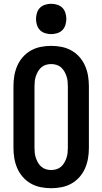

<svg xmlns="http://www.w3.org/2000/svg" viewBox="-20 -985 540 1013"><path d="M250 8Q222 8 194.5 2.5Q167 -3 143 -16.5Q119 -30 100.5 -51Q82 -72 71 -97.5Q60 -123 55.5 -150Q51 -177 51 -205V-530Q51 -558 55.5 -585Q60 -612 71 -637.5Q82 -663 100.5 -684Q119 -705 143 -718.5Q167 -732 194.5 -737.5Q222 -743 250 -743Q278 -743 305.5 -737.5Q333 -732 357 -718.5Q381 -705 399.5 -684Q418 -663 429 -637.5Q440 -612 444.5 -585Q449 -558 449 -530V-205Q449 -177 444.5 -150Q440 -123 429 -97.5Q418 -72 399.5 -51Q381 -30 357 -16.5Q333 -3 305.5 2.5Q278 8 250 8ZM250 -88Q264 -88 277.5 -92Q291 -96 301.5 -105Q312 -114 319 -126Q326 -138 330.5 -151Q335 -164 336.5 -177.5Q338 -191 338 -205V-530Q338 -544 336.5 -557.5Q335 -571 330.5 -584Q326 -597 319 -609Q312 -621 301.5 -630Q291 -639 277.5 -643Q264 -647 250 -647Q236 -647 222.5 -643Q209 -639 198.5 -630Q188 -621 181 -609Q174 -597 169.5 -584Q165 -571 163.5 -557.5Q162 -544 162 -530V-205Q162 -191 163.5 -177.5Q165 -164 169.5 -151Q174 -138 181 -126Q188 -114 198.5 -105Q209 -96 222.5 -92Q236 -88 250 -88ZM250 -805Q234 -805 218 -810Q202 -815 191 -826Q180 -837 175 -853Q170 -869 170 -885Q170 -901 175 -917Q180 -933 191 -944Q202 -955 218 -960Q234 -965 250 -965Q266 -965 282 -960Q298 -955 309 -944Q320 -933 325 -917Q330 -901 330 -885Q330 -869 325 -853Q320 -837 309 -826Q298 -815 282 -810Q266 -805 250 -805Z"/></svg>

Font: Iosevka Curly
Style: Bold
Weight: 700
Monospace: yes
Designer: Belleve Invis
Foundry: Belleve Invis
Version: Version 22.1.2; ttfautohint (v1.8.4)